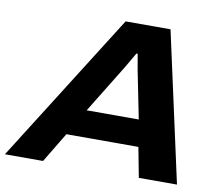

<svg xmlns="http://www.w3.org/2000/svg" viewBox="-146 -825 1066 922"><g transform="rotate(10 387.5 -364.5)"><path d="M-66 0 394 -729H613L773 0H587L559 -146H208L120 0ZM284 -276H538L491 -511L478 -586H472L429 -512Z"/></g></svg>

Font: Mona Sans Expanded
Style: Bold Italic
Weight: 700
Width: 7
Italic angle: -11.7°
Designer: Deni Anggara
Foundry: GitHub
Version: Version 1.001;gftools[0.9.33]